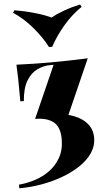

<svg xmlns="http://www.w3.org/2000/svg" viewBox="-81 -873 608 1094"><g transform="rotate(-5 223.0 -325.5)"><path d="M108 -205Q176 -205 212.5 -176Q249 -147 249 -77Q249 -16 224 28Q199 72 159.5 100Q120 128 73.5 142.5Q27 157 -16 160V181Q47 181 111 170Q175 159 233 137.5Q291 116 336.5 85.5Q382 55 408 16Q434 -23 434 -69Q434 -110 413 -140.5Q392 -171 353 -191Q314 -211 261 -219L289 -188L437 -523Q387 -521 332.5 -519.5Q278 -518 218 -518Q176 -518 126 -519Q76 -520 29 -522Q31 -488 32 -440Q33 -392 33 -312H53Q59 -386 84.5 -427.5Q110 -469 146.5 -486Q183 -503 220 -503H240ZM420 -832 428 -818Q372 -781 322.5 -723.5Q273 -666 241 -606H223Q192 -665 142.5 -723Q93 -781 36 -818L44 -832Q104 -822 161 -805.5Q218 -789 252 -772Q281 -789 326.5 -805.5Q372 -822 420 -832Z"/></g></svg>

Font: Playfair Display Black
Style: Regular
Weight: 900
Designer: Claus Eggers Sørensen
Foundry: Claus Eggers Sørensen
Version: Version 1.203